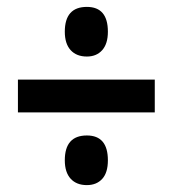

<svg xmlns="http://www.w3.org/2000/svg" viewBox="-20 -631 502 557"><path d="M232 -467Q202 -467 185 -485.5Q168 -504 168 -539Q168 -611 232 -611Q293 -611 293 -539Q293 -504 276.5 -485.5Q260 -467 232 -467ZM32 -305V-400H429V-305ZM232 -94Q202 -94 185 -112.5Q168 -131 168 -166Q168 -238 232 -238Q293 -238 293 -166Q293 -130 276.5 -112Q260 -94 232 -94Z"/></svg>

Font: Noto Sans Bengali ExtraCondensed SemiBold
Style: Regular
Weight: 600
Width: 2
Designer: Joana Ranito - Universal Thirst; Jelle Bosma - Monotype Design Team
Foundry: Universal Thirst ehf.
Version: Version 3.000; ttfautohint (v1.8.4.7-5d5b)